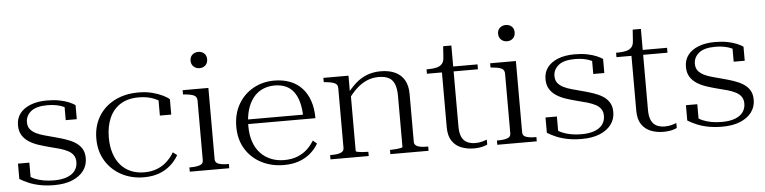

<svg xmlns="http://www.w3.org/2000/svg" viewBox="-46 -975 4826 1211"><g transform="rotate(-5 2367.5 -369.0)"><path d="M407 -123Q407 -149 395 -166.5Q383 -184 361 -195.5Q339 -207 310 -215.5Q281 -224 247 -232Q212 -241 178.5 -252Q145 -263 118.5 -280Q92 -297 76 -322.5Q60 -348 60 -386Q60 -429 83.5 -460Q107 -491 151 -508.5Q195 -526 256 -526Q300 -526 335 -519Q370 -512 394.5 -501.5Q419 -491 433 -481V-392H363V-488Q370 -487 375.5 -483Q381 -479 385 -473Q389 -467 391 -461.5Q393 -456 391 -453Q379 -467 358.5 -476.5Q338 -486 312 -491Q286 -496 256 -496Q185 -496 151.5 -468.5Q118 -441 118 -400Q118 -373 131.5 -356Q145 -339 168 -327.5Q191 -316 221 -308Q251 -300 284 -291Q319 -282 352 -271Q385 -260 411 -244Q437 -228 452.5 -203.5Q468 -179 468 -142Q468 -97 442.5 -63Q417 -29 370 -9.5Q323 10 256 10Q207 10 166.5 2Q126 -6 94.5 -19.5Q63 -33 39 -48V-145H111V-32Q104 -37 99 -41.5Q94 -46 91.5 -50.5Q89 -55 88.5 -60Q88 -65 90 -70Q109 -53 134.5 -42Q160 -31 191 -25.5Q222 -20 256 -20Q306 -20 340 -33Q374 -46 390.5 -69.5Q407 -93 407 -123Z M828 -21Q877 -21 913.5 -36.5Q950 -52 976 -77.5Q1002 -103 1018 -131L1044 -111Q1024 -76 993 -48.5Q962 -21 920 -5.5Q878 10 824 10Q745 10 681.5 -24Q618 -58 581.5 -118.5Q545 -179 545 -258Q545 -337 581 -397.5Q617 -458 682.5 -492Q748 -526 834 -526Q883 -526 921.5 -516Q960 -506 987.5 -492.5Q1015 -479 1029 -466V-369H957V-476Q965 -475 972 -471.5Q979 -468 984.5 -461.5Q990 -455 992.5 -448Q995 -441 992 -434Q974 -460 931.5 -477.5Q889 -495 834 -495Q764 -495 717.5 -465.5Q671 -436 647.5 -382.5Q624 -329 624 -258Q624 -204 638 -160Q652 -116 678.5 -85Q705 -54 743 -37.5Q781 -21 828 -21Z M1233 -645Q1211 -645 1195.5 -659Q1180 -673 1180 -697Q1180 -721 1195.5 -734.5Q1211 -748 1233 -748Q1255 -748 1270 -734.5Q1285 -721 1285 -697Q1285 -673 1270 -659Q1255 -645 1233 -645ZM1277 -516V-64Q1277 -42 1299.5 -34.5Q1322 -27 1356 -27H1364V0H1114V-27H1122Q1157 -27 1179.5 -34.5Q1202 -42 1202 -64V-442Q1202 -464 1187 -473.5Q1172 -483 1135 -487L1114 -489V-516Z M1507 -254Q1507 -198 1522 -154.5Q1537 -111 1565 -81.5Q1593 -52 1631 -36.5Q1669 -21 1714 -21Q1762 -21 1798.5 -35.5Q1835 -50 1861 -74.5Q1887 -99 1904 -128L1929 -107Q1909 -72 1877.5 -45.5Q1846 -19 1804.5 -4.5Q1763 10 1710 10Q1632 10 1568.5 -22.5Q1505 -55 1468 -115Q1431 -175 1431 -256Q1431 -337 1465.5 -397.5Q1500 -458 1560 -492Q1620 -526 1694 -526Q1749 -526 1793.5 -509Q1838 -492 1869 -458.5Q1900 -425 1916.5 -377Q1933 -329 1933 -267H1484V-296H1883L1857 -285Q1856 -336 1845.5 -375Q1835 -414 1815 -441Q1795 -468 1764.5 -481.5Q1734 -495 1694 -495Q1652 -495 1617 -479Q1582 -463 1557.5 -431.5Q1533 -400 1520 -355.5Q1507 -311 1507 -254Z M2005 0V-27H2013Q2036 -27 2054 -30Q2072 -33 2082.5 -41.5Q2093 -50 2093 -64V-442Q2093 -457 2086.5 -465.5Q2080 -474 2065 -479Q2050 -484 2025 -487L2005 -489V-516H2164V-407L2168 -403V-39Q2168 -35 2179 -32.5Q2190 -30 2206.5 -28.5Q2223 -27 2239 -27H2247V0ZM2626 0H2384V-27H2392Q2407 -27 2423.5 -28.5Q2440 -30 2452 -32.5Q2464 -35 2464 -39V-361Q2464 -407 2452.5 -436Q2441 -465 2416.5 -478Q2392 -491 2352 -491Q2311 -491 2276 -475.5Q2241 -460 2210.5 -431.5Q2180 -403 2152 -362L2146 -396Q2176 -437 2208.5 -466Q2241 -495 2280.5 -510.5Q2320 -526 2368 -526Q2421 -526 2459 -508.5Q2497 -491 2517.5 -456Q2538 -421 2538 -367V-64Q2538 -50 2548.5 -41.5Q2559 -33 2577 -30Q2595 -27 2618 -27H2626Z M2658 -485V-513H2668Q2700 -513 2722 -518.5Q2744 -524 2756.5 -538Q2769 -552 2770 -578L2795 -516H2981V-485ZM2827 -135Q2827 -94 2839 -69Q2851 -44 2873.5 -33.5Q2896 -23 2924 -23Q2949 -23 2968 -28.5Q2987 -34 2998 -38V-7Q2988 -2 2974.5 2Q2961 6 2945.5 8Q2930 10 2912 10Q2869 10 2832.5 -4.5Q2796 -19 2774.5 -51.5Q2753 -84 2753 -137V-514L2766 -517L2775 -649H2827Z M3180 -645Q3158 -645 3142.5 -659Q3127 -673 3127 -697Q3127 -721 3142.5 -734.5Q3158 -748 3180 -748Q3202 -748 3217 -734.5Q3232 -721 3232 -697Q3232 -673 3217 -659Q3202 -645 3180 -645ZM3224 -516V-64Q3224 -42 3246.5 -34.5Q3269 -27 3303 -27H3311V0H3061V-27H3069Q3104 -27 3126.5 -34.5Q3149 -42 3149 -64V-442Q3149 -464 3134 -473.5Q3119 -483 3082 -487L3061 -489V-516Z M3747 -123Q3747 -149 3735 -166.5Q3723 -184 3701 -195.5Q3679 -207 3650 -215.5Q3621 -224 3587 -232Q3552 -241 3518.5 -252Q3485 -263 3458.5 -280Q3432 -297 3416 -322.5Q3400 -348 3400 -386Q3400 -429 3423.5 -460Q3447 -491 3491 -508.5Q3535 -526 3596 -526Q3640 -526 3675 -519Q3710 -512 3734.5 -501.5Q3759 -491 3773 -481V-392H3703V-488Q3710 -487 3715.5 -483Q3721 -479 3725 -473Q3729 -467 3731 -461.5Q3733 -456 3731 -453Q3719 -467 3698.5 -476.5Q3678 -486 3652 -491Q3626 -496 3596 -496Q3525 -496 3491.5 -468.5Q3458 -441 3458 -400Q3458 -373 3471.5 -356Q3485 -339 3508 -327.5Q3531 -316 3561 -308Q3591 -300 3624 -291Q3659 -282 3692 -271Q3725 -260 3751 -244Q3777 -228 3792.5 -203.5Q3808 -179 3808 -142Q3808 -97 3782.5 -63Q3757 -29 3710 -9.5Q3663 10 3596 10Q3547 10 3506.5 2Q3466 -6 3434.5 -19.5Q3403 -33 3379 -48V-145H3451V-32Q3444 -37 3439 -41.5Q3434 -46 3431.5 -50.5Q3429 -55 3428.5 -60Q3428 -65 3430 -70Q3449 -53 3474.5 -42Q3500 -31 3531 -25.5Q3562 -20 3596 -20Q3646 -20 3680 -33Q3714 -46 3730.5 -69.5Q3747 -93 3747 -123Z M3858 -485V-513H3868Q3900 -513 3922 -518.5Q3944 -524 3956.5 -538Q3969 -552 3970 -578L3995 -516H4181V-485ZM4027 -135Q4027 -94 4039 -69Q4051 -44 4073.5 -33.5Q4096 -23 4124 -23Q4149 -23 4168 -28.5Q4187 -34 4198 -38V-7Q4188 -2 4174.5 2Q4161 6 4145.5 8Q4130 10 4112 10Q4069 10 4032.5 -4.5Q3996 -19 3974.5 -51.5Q3953 -84 3953 -137V-514L3966 -517L3975 -649H4027Z M4636 -123Q4636 -149 4624 -166.5Q4612 -184 4590 -195.5Q4568 -207 4539 -215.5Q4510 -224 4476 -232Q4441 -241 4407.5 -252Q4374 -263 4347.5 -280Q4321 -297 4305 -322.5Q4289 -348 4289 -386Q4289 -429 4312.5 -460Q4336 -491 4380 -508.5Q4424 -526 4485 -526Q4529 -526 4564 -519Q4599 -512 4623.5 -501.5Q4648 -491 4662 -481V-392H4592V-488Q4599 -487 4604.5 -483Q4610 -479 4614 -473Q4618 -467 4620 -461.5Q4622 -456 4620 -453Q4608 -467 4587.5 -476.5Q4567 -486 4541 -491Q4515 -496 4485 -496Q4414 -496 4380.5 -468.5Q4347 -441 4347 -400Q4347 -373 4360.5 -356Q4374 -339 4397 -327.5Q4420 -316 4450 -308Q4480 -300 4513 -291Q4548 -282 4581 -271Q4614 -260 4640 -244Q4666 -228 4681.5 -203.5Q4697 -179 4697 -142Q4697 -97 4671.5 -63Q4646 -29 4599 -9.5Q4552 10 4485 10Q4436 10 4395.5 2Q4355 -6 4323.5 -19.5Q4292 -33 4268 -48V-145H4340V-32Q4333 -37 4328 -41.5Q4323 -46 4320.5 -50.5Q4318 -55 4317.5 -60Q4317 -65 4319 -70Q4338 -53 4363.5 -42Q4389 -31 4420 -25.5Q4451 -20 4485 -20Q4535 -20 4569 -33Q4603 -46 4619.5 -69.5Q4636 -93 4636 -123Z"/></g></svg>

Font: Roboto Serif 120pt Expanded Light
Style: Regular
Weight: 300
Width: 7
Designer: Greg Gazdowicz
Foundry: Commercial Type
Version: Version 1.008